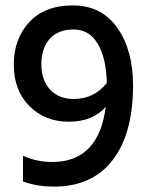

<svg xmlns="http://www.w3.org/2000/svg" viewBox="-20 -682 552 710"><path d="M472 -366Q472 -188 396.5 -90Q321 8 180 8Q116 8 65 -11V-106Q116 -83 173 -83Q345 -83 371 -287Q323 -232 234.5 -232Q146 -232 88.5 -290Q31 -348 31 -443Q31 -538 88 -600Q145 -662 250 -662Q355 -662 413.5 -579.5Q472 -497 472 -366ZM252 -316Q328 -316 375 -375Q373 -467 341.5 -520Q310 -573 252.5 -573Q195 -573 164 -538.5Q133 -504 133 -444.5Q133 -385 165.5 -350.5Q198 -316 252 -316Z"/></svg>

Font: Hind Guntur Medium
Style: Regular
Weight: 500
Designer: Manushi Parikh, Hitesh Malaviya
Foundry: Indian Type Foundry
Version: Version 1.000;PS 1.0;hotconv 1.0.86;makeotf.lib2.5.63406; tt